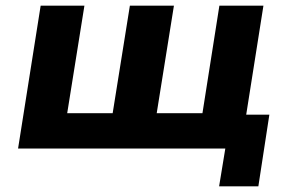

<svg xmlns="http://www.w3.org/2000/svg" viewBox="-20 -526 1030 680"><path d="M756 134 778 0H44L124 -506H279L218 -125H379L440 -506H596L535 -125H697L757 -506H913L852 -120H934L895 134Z"/></svg>

Font: Nunito Sans 6pt ExtraBold
Style: Italic
Weight: 800
Italic angle: -9°
Version: Version 3.101;gftools[0.9.27]